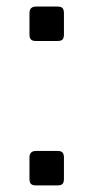

<svg xmlns="http://www.w3.org/2000/svg" viewBox="-20 -560 285 585"><path d="M69.8 -80.1V-15.1C69.8 -7.6 71.4 -2.4 74.5 0.5C77.6 3.4 82.7 4.9 89.8 4.9H154.8C162.3 4.9 167.5 3.4 170.4 0.5C173.3 -2.4 174.8 -7.6 174.8 -15.1V-80.1C174.8 -87.2 173.3 -92.4 170.4 -95.5C167.5 -98.6 162.3 -100.1 154.8 -100.1H89.8C76.5 -100.1 69.8 -93.4 69.8 -80.1ZM69.8 -520V-455.1C69.8 -447.6 71.4 -442.4 74.5 -439.5C77.6 -436.5 82.7 -435.1 89.8 -435.1H154.8C162.3 -435.1 167.5 -436.5 170.4 -439.5C173.3 -442.4 174.8 -447.6 174.8 -455.1V-520C174.8 -527.2 173.3 -532.3 170.4 -535.4C167.5 -538.5 162.3 -540 154.8 -540H89.8C76.5 -540 69.8 -533.4 69.8 -520Z"/></svg>

Font: Numans
Style: Regular
Weight: 400
Designer: Jovanny Lemonad
Foundry: Jovanny Lemonad
Version: Version 001.001